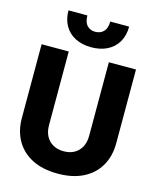

<svg xmlns="http://www.w3.org/2000/svg" viewBox="-135 -1024 921 1128"><g transform="rotate(15 325.0 -459.5)"><path d="M325 12Q234 12 170 -20.5Q106 -53 72 -112Q38 -171 38 -250V-698H203V-250Q203 -211 218 -183Q233 -155 260.5 -139.5Q288 -124 325 -124Q363 -124 390 -139.5Q417 -155 432 -183Q447 -211 447 -250V-698H612V-250Q612 -171 578 -112Q544 -53 480 -20.5Q416 12 325 12ZM322.9 -756Q268 -756 226.5 -777Q185 -798 162 -837.5Q139 -876.9 139 -931H254Q254 -890 273.1 -870Q292.2 -850 322.8 -850Q354 -850 373.5 -870Q393 -890 393 -931H508Q508 -876.9 485 -837.5Q462 -798 420.5 -777Q379 -756 322.9 -756Z"/></g></svg>

Font: Azeret Mono Thin
Style: Regular
Weight: 100
Designer: Martin Vácha
Foundry: Displaay
Version: Version 1.002